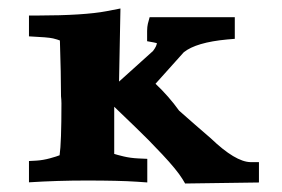

<svg xmlns="http://www.w3.org/2000/svg" viewBox="-20 -426 660 450"><path d="M567.4 -46C543.5 -46.4 512.5 -65 474.2 -101.7C449.9 -122.6 425.1 -144.2 399.8 -166.6C383.7 -189.1 365.2 -210.1 344.5 -229.7L410.7 -303.5C430 -319 464 -329 512.6 -333.5L530.3 -335V-385.7H330.7L326.5 -370.1C325.5 -365.8 324.9 -360.3 324.8 -353.5V-329.4C337.5 -327.2 345.2 -325.7 347.7 -324.9C347.2 -319.9 344.2 -313.8 338.6 -306.5L259 -234.8L262.3 -406.1L229.7 -399.8C194.7 -393.1 140.6 -389.7 67.4 -389.6H47.9V-340.8C77.9 -339.4 96.7 -337.8 104.3 -336C111.6 -334.2 117 -332.5 120.4 -331.1C122.1 -277.8 123 -234.6 123 -201.4V-200.5C123.6 -195.2 124 -189.6 124 -183.7C124 -122.4 122.6 -81.9 119.7 -62.1C115.3 -60.3 107.8 -57.9 97.2 -55C86.7 -52.1 76.3 -50.3 66.2 -49.6L47.9 -48.6V1.3C92 -1.5 136.9 -2.9 182.4 -2.9C232.9 -2.9 272.5 -2 301 -0.1L325.2 1.6V-53.7L304 -54.7C291.6 -55.3 280.1 -56.9 269.6 -59.4C259 -62 251.7 -63.9 247.7 -65.3V-175.8C262.1 -161.8 278.8 -145.7 297.8 -127.6C316.7 -109.6 337.5 -88.5 360.2 -64.3C382.8 -40.2 398.6 -21 407.5 -6.6L413.9 4.1L586.9 1.7V-46Z"/></svg>

Font: Bentham
Style: Bold
Weight: 700
Version: Version 002.001